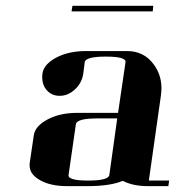

<svg xmlns="http://www.w3.org/2000/svg" viewBox="-20 -635 597 655"><path d="M81.1 -69.8V-77.1L95.2 -172.9Q99.6 -205.1 143.1 -228Q185.1 -250 244.1 -250H382.8L408.2 -422.9Q411.1 -441.9 340.8 -441.9Q272 -441.9 269 -422.9L264.2 -384.8Q259.8 -352.5 235.8 -330.1Q212.4 -308.1 183.1 -308.1Q154.8 -308.1 137.2 -330.1Q124 -346.7 124 -371.1Q124 -379.9 125 -384.8Q129.4 -416 172.9 -439Q214.8 -460.9 274.9 -460.9H413.1Q470.7 -460.9 503.9 -416Q530.8 -380.4 530.8 -334Q530.8 -325.7 528.8 -308.1L487.8 -19H557.1L554.2 0H484.9Q433.1 0 398.9 -18.1Q356.4 0 277.8 0H209Q149.9 0 113.8 -22Q81.1 -41.5 81.1 -69.8ZM213.9 -38.1Q210.9 -19 280.8 -19Q350.1 -19 353 -38.1L379.9 -231H311Q241.7 -231 238.8 -210.9ZM224.1 -596.2 227.1 -615.2H502.9L501 -596.2Z"/></svg>

Font: Hjet
Style: Italic
Weight: 400
Designer: T. Christopher White
Version: Version 1.2